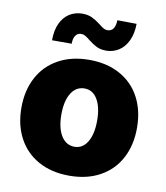

<svg xmlns="http://www.w3.org/2000/svg" viewBox="-84 -813 773 893"><g transform="rotate(10 302.5 -366.5)"><path d="M29.3 -263.7Q29.3 -345.2 62.3 -407Q95.2 -468.8 157 -502.9Q218.8 -537.1 302.7 -537.1Q386.7 -537.1 448.2 -502.9Q509.8 -468.8 542.5 -407Q575.2 -345.2 575.2 -263.7Q575.2 -182.1 542.5 -120.4Q509.8 -58.6 448.2 -24.4Q386.7 9.8 302.7 9.8Q218.8 9.8 157 -24.4Q95.2 -58.6 62.3 -120.4Q29.3 -182.1 29.3 -263.7ZM386.7 -264.6Q386.7 -328.6 364.5 -365.5Q342.3 -402.3 303.7 -402.3Q263.7 -402.3 240.7 -365.5Q217.8 -328.6 217.8 -264.6Q217.8 -201.2 240.7 -164.1Q263.7 -127 303.7 -127Q342.3 -127 364.5 -164.1Q386.7 -201.2 386.7 -264.6ZM232.4 -743.2Q259.8 -743.2 279.3 -733.9Q298.8 -724.6 320.3 -708Q332 -698.2 341.3 -692.9Q350.6 -687.5 359.4 -687.5Q378.9 -687.5 388.2 -701.4Q397.5 -715.3 398.4 -741.2L489.3 -740.2Q488.8 -693.8 473.1 -660.6Q457.5 -627.4 431.2 -610.4Q404.8 -593.3 372.1 -592.8Q344.2 -592.8 325.7 -602.1Q307.1 -611.3 286.1 -627.9Q272.5 -639.2 263.2 -644.3Q253.9 -649.4 244.1 -649.4Q227.1 -649.4 217.5 -635.7Q208 -622.1 208 -596.7H115.2Q115.2 -644 130.6 -676.8Q146 -709.5 172.4 -726.1Q198.7 -742.7 232.4 -743.2Z"/></g></svg>

Font: Pretendard JP Black
Style: Regular
Weight: 900
Designer: Base glyphs from Inter by Rasmus Andersson; Hangeul glyphs from Noto Sans CJK(Source Han Sans) by Jang Soo-young and Kan
Foundry: Kil Hyung-jin
Version: Version 1.309